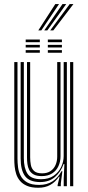

<svg xmlns="http://www.w3.org/2000/svg" viewBox="-20 -900 427 928"><path d="M165 7.5Q132.5 7.5 111.1 -1.5Q89.8 -10.5 77.1 -25.4Q64.5 -40.2 58.5 -58.5Q52.5 -76.8 50.8 -95.5Q49 -114.2 49 -130.8V-600H64.5V-133.2Q64.5 -114 67.2 -91.8Q70 -69.5 80 -50.1Q90 -30.8 111.2 -18.5Q132.5 -6.2 169.5 -6.2Q206.8 -6.2 233.5 -23.4Q260.2 -40.5 277.2 -72.5H281.5L274 -13.2V0H258.5V-5.8L268 -46H265Q247.8 -20.2 223.2 -6.4Q198.8 7.5 165 7.5ZM318.8 0V-600H334V0ZM181.8 -48.8Q156.8 -48.8 142.4 -57Q128 -65.2 121.2 -78.5Q114.5 -91.8 112.5 -107.6Q110.5 -123.5 110.5 -138.5V-600H125.8V-139.5Q125.8 -120.5 129.1 -102.8Q132.5 -85 144.8 -73.6Q157 -62.2 183.8 -62.2Q208.2 -62.2 224.4 -73.2Q240.5 -84.2 248.5 -102.6Q256.5 -121 256.5 -142.8V-600H272.5V-144Q272.5 -119 262.5 -97.1Q252.5 -75.2 232.2 -62Q212 -48.8 181.8 -48.8ZM173.2 -20Q121.5 -20.5 100.6 -49.4Q79.8 -78.2 79.8 -134.2V-600H95.2V-136Q95.2 -87.8 112.6 -60.8Q130 -33.8 178.5 -33.8Q215.2 -33.8 239.5 -50.6Q263.8 -67.5 275.8 -93.2Q287.8 -119 287.8 -145.2V-600H303.2V0H288V-37.2L291.2 -107H287.2Q274.2 -69.2 245.8 -44.5Q217.2 -19.8 173.2 -20ZM211.2 -696V-708.8H279.2V-696ZM104.2 -645V-657.8H172.5V-645ZM104.2 -670.5V-683.2H172.5V-670.5ZM104.2 -696V-708.8H172.5V-696ZM211.2 -645V-657.8H279.2V-645ZM211.2 -670.5V-683.2H279.2V-670.5ZM165.2 -753.2 247.2 -880.2H265.2L179.8 -753.2ZM222.8 -753.2 316.8 -880.2H334.8L237.8 -753.2ZM194 -753.2 282 -880.2H300L208.8 -753.2Z"/></svg>

Font: Big Shoulders Inline Display Thin Medium
Style: Regular
Weight: 500
Version: Version 2.002